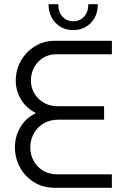

<svg xmlns="http://www.w3.org/2000/svg" viewBox="-20 -893 598 913"><path d="M242 0Q184 0 141 -27Q98 -54 74.5 -98Q51 -142 51 -193Q51 -243 76.5 -287.5Q102 -332 151 -355Q103 -380 79 -421.5Q55 -463 55 -509Q55 -562 80 -605Q105 -648 147 -673.5Q189 -699 241 -699H512V-635H249Q196 -635 161.5 -598.5Q127 -562 127 -509Q127 -476 143.5 -448.5Q160 -421 188.5 -404.5Q217 -388 253 -388H475V-324H259Q216 -324 185.5 -305Q155 -286 139.5 -256Q124 -226 124 -192Q124 -159 139 -130Q154 -101 183 -82.5Q212 -64 253 -64H512V0ZM328 -750Q278 -750 244.5 -784Q211 -818 211 -873H257Q257 -836 277 -814Q297 -792 328 -792Q360 -792 380 -814Q400 -836 400 -873H445Q445 -818 412 -784Q379 -750 328 -750Z"/></svg>

Font: MuseoModerno Light
Style: Regular
Weight: 300
Designer: Pablo Cosgaya, Héctor Gatti, Marcela Romero, and the Authors of The MuseoModerno Project.
Foundry: Omnibus-Type Team
Version: Version 1.001